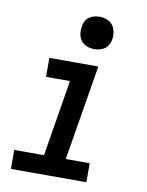

<svg xmlns="http://www.w3.org/2000/svg" viewBox="-85 -816 670 877"><g transform="rotate(10 250.0 -377.5)"><path d="M27 0V-88H165L223 -442H112V-530H339L266 -88H377V0ZM306 -605Q288 -605 271.5 -611.5Q255 -618 245 -631.5Q235 -645 232.5 -662.5Q230 -680 233 -698Q235 -711 241 -722.5Q247 -734 258 -741.5Q269 -749 281.5 -752Q294 -755 306 -755Q324 -755 340.5 -748.5Q357 -742 367 -728.5Q377 -715 380 -697.5Q383 -680 380 -662Q378 -649 371.5 -637.5Q365 -626 354.5 -618.5Q344 -611 331.5 -608Q319 -605 306 -605Z"/></g></svg>

Font: Iosevka Slab Semibold Oblique
Style: Regular
Weight: 600
Italic angle: -9°
Monospace: yes
Designer: Belleve Invis
Foundry: Belleve Invis
Version: Version 11.1.1; ttfautohint (v1.8.3)